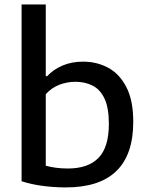

<svg xmlns="http://www.w3.org/2000/svg" viewBox="-20 -828 663 858"><path d="M273 9.5Q223.5 9.5 172.8 3Q122 -3.5 76.5 -18V-808H184.5V-487.5H190.5Q218.5 -517.5 259.2 -535Q300 -552.5 351.5 -552.5Q413 -552.5 463.8 -525Q514.5 -497.5 545 -438.2Q575.5 -379 575.5 -283.5Q575.5 10 273 9.5ZM283 -75Q374 -75 420.2 -122.5Q466.5 -170 466.5 -274.5Q466.5 -346 447.2 -387Q428 -428 394.2 -445.2Q360.5 -462.5 317 -462.5Q280 -462.5 245.2 -449.2Q210.5 -436 184.5 -407V-87.5Q203.5 -82 229 -78.5Q254.5 -75 283 -75Z"/></svg>

Font: Encode Sans SmExp Md
Style: Regular
Weight: 500
Width: 6
Designer: Multiple Designers
Foundry: Impallari Type
Version: Version 3.002; ttfautohint (v1.8.3) -l 8 -r 50 -G 200 -x 14 